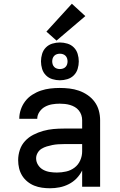

<svg xmlns="http://www.w3.org/2000/svg" viewBox="-20 -998 640 1026"><path d="M247 8Q226 8 204.5 5Q183 2 163 -6Q143 -14 126 -28Q109 -42 98 -60Q87 -78 82 -99Q77 -120 77 -142Q77 -170 86 -197Q95 -224 114 -244.5Q133 -265 158.5 -278Q184 -291 211 -298.5Q238 -306 265.5 -308.5Q293 -311 321 -311H419V-356Q419 -370 414.5 -383.5Q410 -397 401 -408Q392 -419 380 -426Q368 -433 354.5 -437Q341 -441 327 -442.5Q313 -444 299 -444Q278 -444 258 -440.5Q238 -437 220.5 -427.5Q203 -418 191 -400.5Q179 -383 179 -363Q179 -363 179 -363Q179 -363 179 -363H83Q83 -363 83 -363Q83 -363 83 -364Q83 -389 91.5 -413.5Q100 -438 115.5 -458Q131 -478 153 -492Q175 -506 199 -514Q223 -522 248 -525Q273 -528 299 -528Q325 -528 351 -525Q377 -522 401.5 -513.5Q426 -505 448 -490Q470 -475 485.5 -454Q501 -433 508 -407.5Q515 -382 515 -356V0H419V-87Q407 -63 389 -44.5Q371 -26 347.5 -14Q324 -2 298.5 3Q273 8 247 8ZM284 -76Q309 -76 333.5 -81.5Q358 -87 378 -102Q398 -117 408.5 -140.5Q419 -164 419 -189V-228H321Q306 -228 290.5 -227Q275 -226 260 -223Q245 -220 230 -215.5Q215 -211 202 -203Q189 -195 181 -181Q173 -167 173 -152Q173 -133 183.5 -116.5Q194 -100 210.5 -91Q227 -82 246 -79Q265 -76 284 -76ZM300 -569Q280 -569 260 -575Q240 -581 225.5 -595.5Q211 -610 205 -630Q199 -650 199 -670Q199 -690 205 -710Q211 -730 225.5 -744.5Q240 -759 260 -765Q280 -771 300 -771Q320 -771 340 -765Q360 -759 374.5 -744.5Q389 -730 395 -710Q401 -690 401 -670Q401 -650 395 -630Q389 -610 374.5 -595.5Q360 -581 340 -575Q320 -569 300 -569ZM300 -629Q308 -629 316 -631.5Q324 -634 330 -640Q336 -646 338.5 -654Q341 -662 341 -670Q341 -678 338.5 -686Q336 -694 330 -700Q324 -706 316 -708.5Q308 -711 300 -711Q292 -711 284 -708.5Q276 -706 270 -700Q264 -694 261.5 -686Q259 -678 259 -670Q259 -662 261.5 -654Q264 -646 270 -640Q276 -634 284 -631.5Q292 -629 300 -629ZM282 -781 228 -829 364 -978 436 -912Z"/></svg>

Font: Iosevka Custom Medium Extended
Style: Regular
Weight: 500
Width: 7
Monospace: yes
Designer: Belleve Invis
Foundry: Belleve Invis
Version: Version 11.2.4; ttfautohint (v1.8.4)